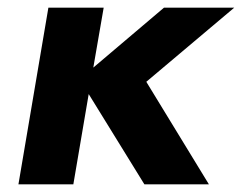

<svg xmlns="http://www.w3.org/2000/svg" viewBox="-20 -480 630 500"><path d="M106 -460 28 0H171L211 -235L356 0H524L361 -267L590 -460H407L223 -304L250 -460Z"/></svg>

Font: Jost*
Style: Bold Italic
Weight: 700
Italic angle: -10°
Version: Version 3.7